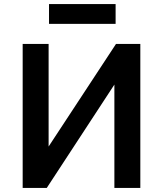

<svg xmlns="http://www.w3.org/2000/svg" viewBox="-20 -920 797 940"><path d="M91 0V-705H218V-192H211L548 -705H667V0H540V-515H546L209 0ZM220 -803V-900H546V-803Z"/></svg>

Font: Nunito Sans 7pt SemiCondensed
Style: Bold
Weight: 700
Width: 4
Designer: Vernon Adams
Foundry: Vernon Adams
Version: Version 3.101;gftools[0.9.27]